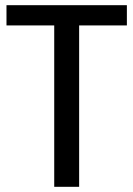

<svg xmlns="http://www.w3.org/2000/svg" viewBox="-20 -720 514 740"><path d="M469 -700V-622H285V0H189V-622H5V-700Z"/></svg>

Font: Orienta
Style: Regular
Weight: 400
Designer: Eduardo Rodriguez Tunni
Foundry: Eduardo Rodriguez Tunni
Version: Version 1.001